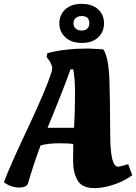

<svg xmlns="http://www.w3.org/2000/svg" viewBox="-50 -961 704 993"><path d="M373.5 -739Q319 -739 288 -768Q257 -797 257 -840.5Q257 -884 287.5 -912.5Q318 -941 372.5 -941Q427 -941 457.5 -912.5Q488 -884 488 -840.5Q488 -797 458 -768Q428 -739 373.5 -739ZM412 -840Q412 -878 373 -878Q353 -878 341.5 -867.5Q330 -857 330 -840.5Q330 -824 341.5 -813.5Q353 -803 372.5 -803Q392 -803 402 -813.5Q412 -824 412 -840ZM95 -13Q88 9 48.5 9Q9 9 -30 -18Q1 -102 93.5 -297.5Q186 -493 217 -589Q220 -601 220 -609.5Q220 -618 213 -633Q206 -648 198 -657L191 -666L195 -686Q284 -710 406 -710L483 -706Q493 -697 503 -659Q513 -621 516 -545Q519 -469 520 -260Q521 -99 560 -99Q570 -99 603 -109L613 -112L634 -55Q593 -24 538 -6Q483 12 439 12Q375 12 351.5 -27.5Q328 -67 328 -129.5Q328 -192 329 -216Q310 -220 255 -220Q200 -220 160 -209Q123 -110 95 -13ZM333 -300Q338 -387 338 -475Q338 -563 328 -603Q318 -603 314 -601Q292 -534 196 -300Z"/></svg>

Font: Oleo Script
Style: Bold
Weight: 700
Designer: Soytutype
Foundry: Soytutype
Version: Version 1.002